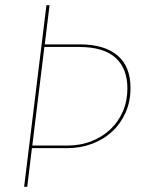

<svg xmlns="http://www.w3.org/2000/svg" viewBox="-20 -720 560 740"><path d="M152.5 -549H287Q382 -549 432.5 -506.5Q483 -464 483 -381Q483 -329 464.2 -286.5Q445.5 -244 412.5 -213.2Q379.5 -182.5 334.8 -165.8Q290 -149 238 -149H103L85 0H73L159 -700H171ZM151 -539 104.5 -159H239Q290 -159 332.5 -175.8Q375 -192.5 405.8 -221.8Q436.5 -251 453.8 -291.2Q471 -331.5 471 -379Q471 -456.5 424.8 -497.8Q378.5 -539 285 -539Z"/></svg>

Font: Lato Hairline
Style: Italic
Weight: 100
Italic angle: -7°
Designer: Lukasz Dziedzic
Foundry: tyPoland Lukasz Dziedzic
Version: Version 2.007; 2014-02-27